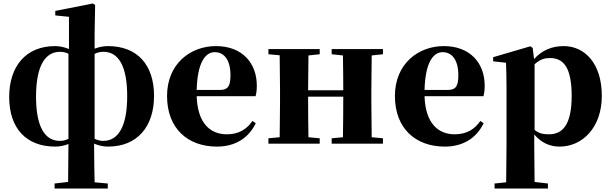

<svg xmlns="http://www.w3.org/2000/svg" viewBox="-20 -829 3528 1108"><path d="M603 17C775 17 869 -101 869 -276C869 -454 773 -563 603 -563C575 -563 549 -557 526 -548V-639L529 -800L516 -809L299 -766V-740L378 -732V-546C354 -556 327 -563 298 -563C128 -563 33 -445 33 -269C33 -91 129 17 299 17C326 17 352 11 375 2L373 221L295 230V259H602V230L526 223C525 152 523 113 523 0C547 10 574 17 603 17ZM375 -28C360 -20 344 -16 325 -16C238 -16 188 -99 188 -271C188 -444 238 -530 326 -530C345 -530 360 -526 375 -519ZM526 -518C541 -526 558 -530 577 -530C664 -530 714 -448 714 -274C714 -102 664 -16 576 -16C557 -16 541 -21 526 -28Z M1232 17C1336 17 1414 -31 1456 -118L1437 -131C1404 -84 1360 -54 1289 -54C1192 -54 1120 -119 1115 -274H1455C1460 -293 1462 -310 1462 -335C1462 -462 1381 -563 1226 -563C1079 -563 944 -461 944 -275C944 -88 1063 17 1232 17ZM1115 -310C1119 -466 1164 -528 1219 -528C1273 -528 1310 -484 1310 -395C1310 -333 1296 -310 1250 -310Z M1894 -516 1959 -509C1960 -454 1961 -371 1961 -308H1758L1760 -509L1825 -516V-546H1529V-516L1594 -510C1595 -451 1596 -364 1596 -308V-238C1596 -182 1595 -95 1594 -37L1529 -31V0H1825V-31L1760 -37C1759 -95 1758 -186 1758 -271H1961C1961 -186 1960 -95 1959 -37L1894 -31V0H2190V-31L2125 -37L2123 -238V-308L2125 -509L2190 -516V-546H1894Z M2547 17C2651 17 2729 -31 2771 -118L2752 -131C2719 -84 2675 -54 2604 -54C2507 -54 2435 -119 2430 -274H2770C2775 -293 2777 -310 2777 -335C2777 -462 2696 -563 2541 -563C2394 -563 2259 -461 2259 -275C2259 -88 2378 17 2547 17ZM2430 -310C2434 -466 2479 -528 2534 -528C2588 -528 2625 -484 2625 -395C2625 -333 2611 -310 2565 -310Z M3209 17C3342 17 3453 -94 3453 -276C3453 -461 3356 -563 3233 -563C3167 -563 3108 -540 3062 -488L3054 -552L3041 -562L2826 -499V-475L2900 -467C2902 -419 2903 -385 2903 -320V7L2901 223L2834 230V259H3142V230L3065 221L3063 6V-53C3104 -5 3153 17 3209 17ZM3065 -458C3098 -488 3124 -494 3154 -494C3233 -494 3279 -438 3279 -275C3279 -108 3226 -54 3148 -54C3115 -54 3090 -59 3065 -79Z"/></svg>

Font: Source Han Serif KR Heavy
Style: Regular
Weight: 900
Designer: Ryoko NISHIZUKA 西塚涼子 (kana & ideographs); Frank Grießhammer (Latin, Greek & Cyrillic); Wenlong ZHANG 张文龙 (bopomofo); San
Foundry: Adobe
Version: Version 2.001;hotconv 1.1.0;makeotfexe 2.6.0